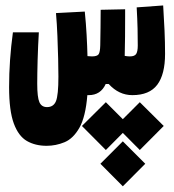

<svg xmlns="http://www.w3.org/2000/svg" viewBox="-20 -337 626 690"><path d="M147.5 187Q106.9 187 76.7 169.7Q46.4 152.3 29.5 106.4Q12.7 60.5 12.7 -23.9Q12.7 -120.6 26.4 -220.7H119.6Q116.7 -173.3 115.2 -121.6Q113.8 -69.8 113.8 -36.1Q113.8 12.7 121.6 30.3Q129.4 47.9 148.9 47.9Q172.4 47.9 181.2 26.4Q189.9 4.9 189.9 -61.5Q189.9 -87.4 189 -126.2Q188 -165 186.3 -208Q184.6 -251 181.2 -290L284.7 -295.4Q289.1 -252 291.3 -211.2Q293.5 -170.4 294.4 -135.3Q304.2 -134.3 310.5 -134.3Q329.1 -134.3 334.5 -142.1Q339.8 -149.9 340.3 -174.8Q340.8 -206.5 341.3 -238.3Q341.3 -270 341.8 -301.8L429.7 -303.7Q429.7 -297.4 429.7 -291Q429.7 -284.7 429.7 -278.3Q429.7 -242.2 429.4 -205.6Q429.2 -168.9 428.2 -136.2Q437.5 -134.3 446.8 -134.3Q463.9 -134.3 469.5 -143.3Q475.1 -152.3 475.1 -173.3Q475.1 -200.7 474.4 -234.1Q473.6 -267.6 471.2 -310.5L566.4 -317.4Q568.8 -268.1 571.3 -227.1Q573.2 -185.5 573.2 -143.6Q573.2 -69.8 545.2 -32.5Q517.1 4.9 455.6 4.9Q407.2 4.9 370.6 -35.2H359.9Q341.8 4.9 298.8 4.9Q296.4 4.9 293.9 4.9Q287.6 83 265.4 122.1Q243.2 161.1 211.9 174.1Q180.7 187 147.5 187ZM482.4 30.3 568.4 115.7 482.4 202.1 421.4 140.6 360.4 202.1 274.4 115.7 360.4 30.3 421.4 91.3ZM421.4 170.9 502 251.5 421.4 332.5 340.8 251.5Z"/></svg>

Font: CaskaydiaMono NF
Style: Bold
Weight: 700
Designer: Aaron Bell
Foundry: Saja Typeworks
Version: Version 2111.001; ttfautohint (v1.8.4);Nerd Fonts 3.1.1